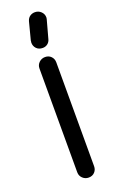

<svg xmlns="http://www.w3.org/2000/svg" viewBox="-147 -786 505 825"><g transform="rotate(-20 105.5 -373.5)"><path d="M95 -719Q99 -733 109 -740Q119 -747 132 -747Q148 -747 159.5 -736Q171 -725 171 -709Q171 -705 170 -702L147 -618Q144 -606 134.5 -598.5Q125 -591 112 -591Q94 -591 83.5 -602Q73 -613 73 -629Q73 -631 73.5 -632.5Q74 -634 74 -636V-638ZM68 -513Q68 -529 79.5 -540Q91 -551 107 -551Q124 -551 134.5 -540Q145 -529 145 -513V-38Q145 -22 134.5 -11Q124 0 107 0Q91 0 79.5 -11Q68 -22 68 -38Z"/></g></svg>

Font: VDS Compensated
Style: Light
Weight: 300
Designer: artmaker
Foundry: artmaker
Version: Version 1.000 2012 initial release